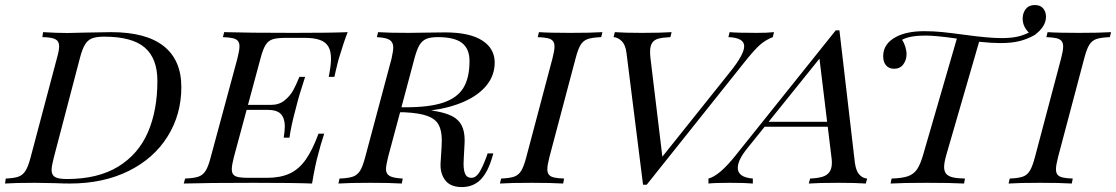

<svg xmlns="http://www.w3.org/2000/svg" viewBox="-48 -737 4481 771"><path d="M231.9 0Q209 0 173.8 -1.5Q90.3 -2.9 91.8 -2.9Q11.2 -2.9 -27.8 0L-24.9 -20Q9.3 -21.5 26.6 -27.8Q43.9 -34.2 54.7 -51.5Q65.4 -68.8 75.2 -106L180.2 -502Q189.5 -534.7 189.5 -550.8Q189.5 -571.3 174.6 -579.3Q159.7 -587.4 122.1 -587.9L125 -607.9Q178.7 -604.5 222.7 -604.5L247.1 -605L288.1 -606Q366.2 -607.9 397.9 -607.9Q538.6 -607.9 609.4 -551.8Q680.2 -495.6 680.2 -387.2Q680.2 -277.3 625 -189Q569.8 -100.6 468.3 -50.3Q366.7 0 231.9 0ZM584 -412.1Q584 -502.4 533.2 -546.1Q482.4 -589.8 370.1 -589.8Q338.9 -589.8 321.3 -582.8Q303.7 -575.7 293 -557.6Q282.2 -539.6 272.9 -503.9L168 -104Q159.2 -70.3 159.2 -54.2Q159.2 -34.7 172.6 -26.4Q186 -18.1 220.2 -18.1Q344.7 -18.1 426 -67.6Q507.3 -117.2 545.7 -205.3Q584 -293.5 584 -412.1Z M1348.1 -607.9Q1333.5 -571.3 1312 -500L1309.1 -488.8Q1298.3 -445.8 1294.9 -428.2H1272Q1281.2 -473.6 1281.2 -501Q1281.2 -531.7 1270.5 -550Q1259.8 -568.4 1236.3 -576.7Q1212.9 -585 1174.3 -585H1101.1Q1064.9 -585 1047.1 -579.3Q1029.3 -573.7 1018.6 -556.6Q1007.8 -539.6 998 -502L947.8 -315.9H1041Q1072.8 -315.9 1095 -334Q1117.2 -352.1 1129.4 -374.5Q1141.6 -397 1154.3 -428.2H1177.2Q1151.9 -351.6 1141.1 -306.2L1134.8 -282.2Q1121.1 -230.5 1114.3 -184.1H1091.3Q1095.7 -212.4 1095.7 -230Q1095.7 -261.2 1080.3 -278.6Q1064.9 -295.9 1024.9 -295.9H942.4L891.1 -106Q882.8 -73.7 882.8 -57.6Q882.8 -43 889.4 -35.6Q896 -28.3 910.2 -25.6Q924.3 -22.9 950.2 -22.9H1022.9Q1077.6 -22.9 1114.5 -39.8Q1151.4 -56.6 1178.7 -94.7Q1206.1 -132.8 1231 -200.2H1253.9Q1236.8 -147.5 1230 -118.2Q1218.3 -78.6 1205.1 0Q1135.3 -2.9 970.2 -2.9Q785.2 -2.9 689.9 0L695.3 -20Q731.4 -21.5 749.3 -27.8Q767.1 -34.2 777.8 -51.3Q788.6 -68.4 798.3 -106L905.3 -502Q913.6 -534.2 913.6 -550.8Q913.6 -565.4 907 -573Q900.4 -580.6 886.5 -583.7Q872.6 -586.9 847.2 -587.9L852.1 -607.9Q946.3 -605 1131.3 -605Q1282.2 -605 1348.1 -607.9Z M1933.1 -121.1 1929.2 -107.9Q1911.6 -45.9 1882.1 -15.9Q1852.5 14.2 1806.2 14.2Q1760.3 14.2 1739.5 -13.7Q1718.8 -41.5 1721.2 -82L1725.1 -145Q1726.1 -164.6 1726.1 -172.9Q1726.1 -212.9 1713.4 -236.1Q1700.7 -259.3 1668.7 -271.2Q1636.7 -283.2 1576.7 -286.1H1571.3H1558.6L1510.3 -106Q1502 -71.8 1502 -58.1Q1502 -39.1 1516.4 -30.5Q1530.8 -22 1569.3 -20L1565.4 0Q1518.6 -2.9 1441.4 -2.9Q1353.5 -2.9 1311 0L1315.4 -20Q1351.6 -21.5 1369.4 -27.8Q1387.2 -34.2 1397.9 -51.3Q1408.7 -68.4 1418.5 -106L1524.4 -502Q1531.2 -533.7 1531.2 -545.9Q1531.2 -566.9 1517.1 -576.4Q1502.9 -585.9 1465.3 -587.9L1470.2 -607.9Q1510.7 -605 1593.3 -605Q1616.2 -605 1665 -606Q1713.9 -606.9 1739.3 -606.9Q1837.4 -606.9 1887.9 -574.7Q1938.5 -542.5 1938.5 -485.8Q1938.5 -435.5 1907.2 -396Q1876 -356.4 1818.6 -330.3Q1761.2 -304.2 1683.1 -293.5L1705.1 -290Q1744.6 -282.7 1769 -269.8Q1793.5 -256.8 1805.7 -233.6Q1817.9 -210.4 1817.9 -172.9Q1817.9 -163.1 1817.4 -158.2L1814.5 -105Q1813.5 -87.4 1813.5 -79.6Q1813.5 -51.8 1820.6 -37.4Q1827.6 -22.9 1844.7 -22.9Q1862.3 -22.9 1875.7 -43.2Q1889.2 -63.5 1905.3 -106.9L1910.2 -121.1ZM1581.1 -306.2Q1676.8 -306.2 1732.7 -325.2Q1788.6 -344.2 1813 -384.5Q1837.4 -424.8 1837.4 -492.2Q1837.4 -541 1807.1 -564.5Q1776.9 -587.9 1710.4 -587.9Q1680.2 -587.9 1663.3 -580.6Q1646.5 -573.2 1636 -555.2Q1625.5 -537.1 1616.2 -502L1564 -306.2Z M2149.9 -57.6Q2149.9 -43 2156.5 -35.2Q2163.1 -27.3 2177.2 -24.2Q2191.4 -21 2217.3 -20L2213.4 0Q2166.5 -2.9 2086.4 -2.9Q2002.4 -2.9 1959.5 0L1964.4 -20Q1999.5 -21.5 2017.1 -27.8Q2034.7 -34.2 2045.2 -51.5Q2055.7 -68.8 2065.4 -106L2170.4 -502Q2178.7 -533.7 2178.7 -549.8Q2178.7 -564.9 2171.9 -572.8Q2165 -580.6 2151.1 -583.7Q2137.2 -586.9 2111.3 -587.9L2116.2 -607.9Q2156.2 -605 2243.2 -605Q2323.7 -605 2371.1 -607.9L2366.2 -587.9Q2329.6 -586.4 2311.8 -580.1Q2293.9 -573.7 2283.4 -556.6Q2272.9 -539.6 2263.2 -502L2158.2 -106Q2149.9 -73.7 2149.9 -57.6Z M3060.1 -607.9 3055.2 -587.9Q3025.4 -576.2 3002.9 -556.2Q2980.5 -536.1 2943.8 -490.2L2548.8 4.9H2534.2L2467.8 -523.9Q2463.9 -556.6 2448.7 -571.8Q2433.6 -586.9 2416 -587.9L2420.9 -607.9Q2460 -605 2528.8 -605Q2606 -605 2648.9 -607.9L2644 -587.9Q2613.3 -586.4 2596.4 -582Q2579.6 -577.6 2571 -565.2Q2562.5 -552.7 2562.5 -528.8Q2562.5 -518.1 2564 -503.9L2611.8 -107.9L2883.8 -448.2Q2940.4 -518.6 2940.4 -551.3Q2940.4 -585.4 2877 -587.9L2881.8 -607.9Q2910.6 -605 2992.2 -605Q3032.7 -605 3060.1 -607.9Z M3434.1 -20 3428.7 0Q3388.7 -2.9 3319.8 -2.9Q3239.3 -2.9 3199.7 0L3205.1 -20Q3235.8 -21.5 3254.4 -27.1Q3272.9 -32.7 3282.7 -46.1Q3292.5 -59.6 3292.5 -84.5Q3292.5 -93.3 3291 -104L3275.9 -228H3022.5L2954.1 -143.1Q2914.6 -94.7 2914.6 -63Q2914.6 -24.9 2975.1 -20V0Q2945.3 -2.9 2883.8 -2.9Q2822.8 -2.9 2796.9 0V-20Q2840.8 -31.2 2905.8 -112.8L3308.1 -615.2H3322.8L3384.8 -84Q3389.2 -50.8 3402.8 -35.9Q3416.5 -21 3434.1 -20ZM3242.7 -501.5 3038.6 -248H3273.4Z M4152.3 -669.9Q4152.3 -629.9 4106.4 -596.2Q4077.1 -579.6 4045.4 -571.8Q4013.7 -564 3968.3 -564Q3935.1 -564 3883.8 -569.3L3752.4 -116.2Q3743.2 -84 3743.2 -66.4Q3743.2 -48.8 3751.5 -39.1Q3759.8 -29.3 3777.8 -24.9Q3795.9 -20.5 3827.1 -20L3823.2 0Q3771.5 -2.9 3674.3 -2.9Q3576.7 -2.9 3528.3 0L3532.2 -20Q3575.7 -21.5 3598.4 -29.5Q3621.1 -37.6 3634.5 -57.1Q3647.9 -76.7 3659.2 -116.2L3794.4 -582Q3710 -594.2 3668.5 -594.2Q3605 -594.2 3574.2 -577.1Q3582 -566.4 3587.2 -550Q3592.3 -533.7 3592.3 -519Q3592.3 -496.1 3579.3 -478.5Q3566.4 -460.9 3542.5 -460.9Q3521.5 -460.9 3510 -474.6Q3498.5 -488.3 3498.5 -511.2Q3498.5 -561.5 3550.3 -588.9Q3593.3 -611.8 3663.6 -611.8Q3700.2 -611.8 3733.9 -608.4Q3767.6 -605 3822.3 -597.7Q3921.9 -584 3972.2 -584Q4009.3 -584 4034.2 -589.1Q4059.1 -594.2 4083.5 -606Q4058.6 -630.9 4058.6 -662.1Q4058.6 -684.6 4071 -700.7Q4083.5 -716.8 4107.4 -716.8Q4129.4 -716.8 4140.9 -703.4Q4152.3 -689.9 4152.3 -669.9Z M4192.4 -57.6Q4192.4 -43 4199 -35.2Q4205.6 -27.3 4219.7 -24.2Q4233.9 -21 4259.8 -20L4255.9 0Q4209 -2.9 4128.9 -2.9Q4044.9 -2.9 4002 0L4006.8 -20Q4042 -21.5 4059.6 -27.8Q4077.1 -34.2 4087.6 -51.5Q4098.1 -68.8 4107.9 -106L4212.9 -502Q4221.2 -533.7 4221.2 -549.8Q4221.2 -564.9 4214.4 -572.8Q4207.5 -580.6 4193.6 -583.7Q4179.7 -586.9 4153.8 -587.9L4158.7 -607.9Q4198.7 -605 4285.6 -605Q4366.2 -605 4413.6 -607.9L4408.7 -587.9Q4372.1 -586.4 4354.2 -580.1Q4336.4 -573.7 4325.9 -556.6Q4315.4 -539.6 4305.7 -502L4200.7 -106Q4192.4 -73.7 4192.4 -57.6Z"/></svg>

Font: TypoPRO Playfair Display SC
Style: Italic
Weight: 400
Italic angle: -14°
Designer: Claus Eggers Sørensen
Foundry: Claus Eggers Sørensen
Version: Version 1.004;PS 001.004;hotconv 1.0.70;makeotf.lib2.5.58329